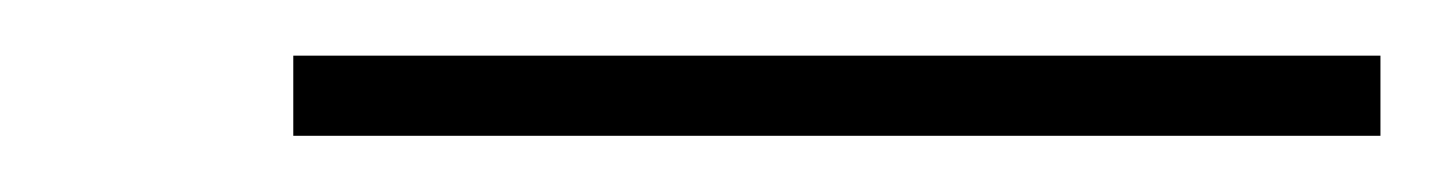

<svg xmlns="http://www.w3.org/2000/svg" viewBox="-20 -20 516 69"><path d="M476.1 0H85.4V28.8H476.1Z"/></svg>

Font: Estedad-FD VF
Style: Regular
Weight: 100
Designer: Amin Abedi
Version: Version 7.3